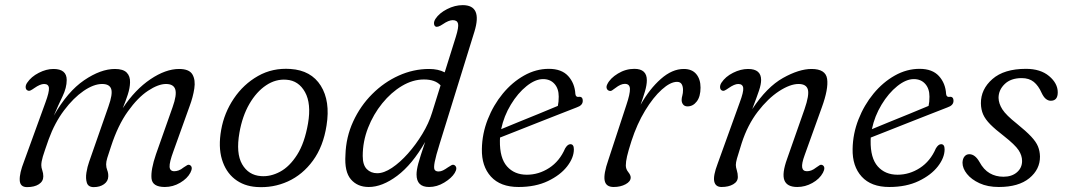

<svg xmlns="http://www.w3.org/2000/svg" viewBox="-20 -738 4259 767"><path d="M336 -91.5 413 -312Q431 -362.5 424.2 -382.5Q417.5 -402.5 388 -402.5Q354.5 -402.5 314 -374.8Q273.5 -347 236 -297.2Q198.5 -247.5 174.5 -181.5Q157.5 -133.5 151.2 -112.8Q145 -92 145 -78Q145 -68.5 149 -57.2Q153 -46 153 -33.5Q153 -13.5 135.2 -2Q117.5 9.5 88 9.5Q60 9.5 58.8 -18.2Q57.5 -46 76 -93L161.5 -328.5Q177 -370.5 175.5 -386.5Q174 -402.5 156 -402.5Q140.5 -402.5 117 -386Q109.5 -380.5 102.5 -377Q95.5 -373.5 89.5 -377Q83 -380.5 82.5 -389.2Q82 -398 88.5 -407.5Q104.5 -431.5 134.8 -447Q165 -462.5 193.5 -462.5Q246.5 -462.5 246.5 -418.5Q246.5 -387.5 229.8 -353Q213 -318.5 195 -276Q250 -372.5 316.2 -417.5Q382.5 -462.5 439 -462.5Q472 -462.5 486.2 -448Q500.5 -433.5 499.5 -408.5Q499 -386.5 490.5 -360.2Q482 -334 470.5 -306Q520 -380.5 581 -421.5Q642 -462.5 695.5 -462.5Q736 -462.5 748.8 -440.5Q761.5 -418.5 756.2 -384.2Q751 -350 737.5 -314L672.5 -133Q656.5 -89.5 657.5 -71.8Q658.5 -54 676.5 -54Q684 -54 693.5 -57.2Q703 -60.5 714 -69.5Q722 -75 727.8 -78.2Q733.5 -81.5 739.5 -78Q752 -70 740.5 -48Q728.5 -25 699.8 -8Q671 9 638.5 9Q588.5 9 585.2 -25.5Q582 -60 603 -121.5L669.5 -310Q687 -359 680.2 -380.8Q673.5 -402.5 643 -402.5Q612.5 -402.5 571.5 -375.5Q530.5 -348.5 490.8 -293Q451 -237.5 423.5 -153Q413 -122 408.5 -107Q404 -92 404 -81.5Q404 -69 408.5 -57.8Q413 -46.5 412.5 -33Q412 -14 395.5 -2.2Q379 9.5 354.5 9.5Q332.5 9.5 327 -7.8Q321.5 -25 325.2 -48.5Q329 -72 336 -91.5Z M1140.5 -462.5Q1223 -457 1261.5 -395.5Q1300 -334 1284.5 -237Q1271.5 -153 1230.2 -96.5Q1189 -40 1130 -13.2Q1071 13.5 1005 9Q953.5 5.5 917.5 -23Q881.5 -51.5 866.5 -101.5Q851.5 -151.5 863.5 -219Q875.5 -287 914 -344.2Q952.5 -401.5 1010.8 -434.5Q1069 -467.5 1140.5 -462.5ZM1022.5 -34.5Q1060.5 -31.5 1098.8 -52Q1137 -72.5 1167 -119.8Q1197 -167 1210.5 -245Q1224 -324 1198.5 -370Q1173 -416 1124.5 -419.5Q1081.5 -423 1043 -397.2Q1004.5 -371.5 976.2 -322.8Q948 -274 936.5 -208Q922 -126 947.2 -82Q972.5 -38 1022.5 -34.5Z M1875.5 -612.5 1736.5 -164Q1721 -114.5 1716.5 -90.8Q1712 -67 1716.2 -60Q1720.5 -53 1732 -53Q1741 -53 1750 -57.5Q1759 -62 1769.5 -69.5Q1777.5 -75 1783.8 -78.2Q1790 -81.5 1796 -78Q1809.5 -68.5 1796.5 -47Q1784 -26.5 1754.8 -8.8Q1725.5 9 1694 9Q1644 9 1644 -41Q1644 -58.5 1651 -84.8Q1658 -111 1678.5 -171Q1626.5 -80.5 1566.8 -35.8Q1507 9 1453 9Q1408 9 1381.8 -21.5Q1355.5 -52 1360 -119Q1362 -190 1390.8 -252.5Q1419.5 -315 1466.8 -362.2Q1514 -409.5 1572.8 -436Q1631.5 -462.5 1694.5 -462.5Q1730.5 -462.5 1756.5 -449L1801 -591Q1813 -629.5 1809.8 -643.5Q1806.5 -657.5 1788.5 -657.5Q1772.5 -657.5 1748.5 -641Q1728.5 -627.5 1720 -632Q1714.5 -635 1713.8 -643.5Q1713 -652 1719.5 -662.5Q1734.5 -685.5 1765.8 -701.5Q1797 -717.5 1828.5 -717.5Q1907.5 -717.5 1875.5 -612.5ZM1429 -115Q1429 -79 1445.2 -62.5Q1461.5 -46 1487 -46Q1513.5 -46 1545.8 -67.5Q1578 -89 1609.8 -124.8Q1641.5 -160.5 1667.2 -203Q1693 -245.5 1706 -288L1740 -397Q1718.5 -420.5 1673.5 -420.5Q1629 -420.5 1585.8 -394.8Q1542.5 -369 1507 -325.2Q1471.5 -281.5 1450.2 -227Q1429 -172.5 1429 -115Z M2272.5 -141.5Q2272.5 -108 2245.5 -73.2Q2218.5 -38.5 2169 -14.8Q2119.5 9 2051.5 9Q1979 9 1941.2 -32.5Q1903.5 -74 1905 -143Q1906 -204 1928.5 -261.2Q1951 -318.5 1988.5 -364Q2026 -409.5 2073.5 -436.2Q2121 -463 2172.5 -463Q2223.5 -463 2249.8 -434.2Q2276 -405.5 2278.5 -362.5Q2280 -349.5 2291.5 -351Q2308 -353.5 2308 -335Q2308 -317 2284 -309Q2251 -296 2208.5 -279.5Q2166 -263 2122 -245.5Q2078 -228 2039.8 -213Q2001.5 -198 1977.5 -188.5Q1977 -182.5 1977 -176Q1976 -106.5 2005.5 -73.2Q2035 -40 2084.5 -40Q2132 -40 2173.8 -67Q2215.5 -94 2237.5 -145Q2247.5 -162 2258.5 -162Q2272.5 -162 2272.5 -141.5ZM2149.5 -422Q2118.5 -422 2083.5 -394Q2048.5 -366 2020.8 -320.2Q1993 -274.5 1982 -222Q2009.5 -233.5 2049.5 -249.8Q2089.5 -266 2131.8 -283.2Q2174 -300.5 2208.5 -315Q2212 -330 2212 -352Q2212 -384 2195 -403Q2178 -422 2149.5 -422Z M2413.5 -375.5Q2407 -377 2404 -384.2Q2401 -391.5 2406 -401.5Q2417.5 -425.5 2448.5 -444.2Q2479.5 -463 2514 -463Q2564 -463 2564 -417.5Q2564 -398.5 2556.5 -373Q2549 -347.5 2539 -319.5Q2574.5 -382.5 2619.8 -422.5Q2665 -462.5 2711.5 -462.5Q2744.5 -462.5 2761.5 -442Q2778.5 -421.5 2778.5 -388Q2778.5 -352.5 2763.5 -332.8Q2748.5 -313 2726.5 -313Q2715 -313 2709 -320.5Q2703 -328 2703 -338.5Q2703 -347 2705.8 -356.5Q2708.5 -366 2708.5 -378.5Q2708.5 -393 2703 -402Q2697.5 -411 2684.5 -411Q2658 -411 2623.8 -380.2Q2589.5 -349.5 2557 -296Q2524.5 -242.5 2502.5 -174.5Q2490 -135.5 2485 -113.8Q2480 -92 2480 -77Q2480 -62.5 2489.8 -50.5Q2499.5 -38.5 2499.5 -29Q2499.5 -13 2479.2 -2Q2459 9 2431.5 9Q2400.5 9 2395.5 -16.8Q2390.5 -42.5 2410 -98.5L2482.5 -319.5Q2497 -362.5 2496.5 -382.8Q2496 -403 2476 -403Q2459.5 -403 2438.5 -386.5Q2431.5 -381 2425.2 -377Q2419 -373 2413.5 -375.5Z M2863 -377Q2857 -380.5 2856.5 -389.2Q2856 -398 2862 -407.5Q2878 -432 2908.5 -447.2Q2939 -462.5 2968.5 -462.5Q3020.5 -462.5 3020.5 -418.5Q3020.5 -401 3012 -375.8Q3003.5 -350.5 2985 -302Q3043.5 -390.5 3107.8 -426.5Q3172 -462.5 3222 -462.5Q3278.5 -462.5 3284.2 -422.8Q3290 -383 3263 -309L3194.5 -118.5Q3182 -84.5 3184.5 -69.2Q3187 -54 3203.5 -54Q3212 -54 3221 -57.2Q3230 -60.5 3241.5 -69.5Q3249 -75 3254.5 -78.2Q3260 -81.5 3266.5 -78Q3279 -70 3267.5 -48Q3254 -23 3225.2 -7Q3196.5 9 3165 9Q3124 9 3113.5 -17.8Q3103 -44.5 3124.5 -104L3194 -302Q3213.5 -358.5 3207.2 -380.5Q3201 -402.5 3170 -402.5Q3136.5 -402.5 3092.2 -373.8Q3048 -345 3007.2 -292Q2966.5 -239 2943 -166.5Q2928.5 -121 2924 -104.8Q2919.5 -88.5 2919.5 -79Q2919.5 -70 2923.5 -57.5Q2927.5 -45 2927.5 -31Q2927.5 -12.5 2909 -1.8Q2890.5 9 2862.5 9Q2838 9 2833.2 -13.5Q2828.5 -36 2847 -84.5L2935 -328.5Q2951 -371 2949 -386.8Q2947 -402.5 2929 -402.5Q2914 -402.5 2890.5 -386Q2882 -380 2875.5 -376.8Q2869 -373.5 2863 -377Z M3753.5 -141.5Q3753.5 -108 3726.5 -73.2Q3699.5 -38.5 3650 -14.8Q3600.5 9 3532.5 9Q3460 9 3422.2 -32.5Q3384.5 -74 3386 -143Q3387 -204 3409.5 -261.2Q3432 -318.5 3469.5 -364Q3507 -409.5 3554.5 -436.2Q3602 -463 3653.5 -463Q3704.5 -463 3730.8 -434.2Q3757 -405.5 3759.5 -362.5Q3761 -349.5 3772.5 -351Q3789 -353.5 3789 -335Q3789 -317 3765 -309Q3732 -296 3689.5 -279.5Q3647 -263 3603 -245.5Q3559 -228 3520.8 -213Q3482.5 -198 3458.5 -188.5Q3458 -182.5 3458 -176Q3457 -106.5 3486.5 -73.2Q3516 -40 3565.5 -40Q3613 -40 3654.8 -67Q3696.5 -94 3718.5 -145Q3728.5 -162 3739.5 -162Q3753.5 -162 3753.5 -141.5ZM3630.5 -422Q3599.5 -422 3564.5 -394Q3529.5 -366 3501.8 -320.2Q3474 -274.5 3463 -222Q3490.5 -233.5 3530.5 -249.8Q3570.5 -266 3612.8 -283.2Q3655 -300.5 3689.5 -315Q3693 -330 3693 -352Q3693 -384 3676 -403Q3659 -422 3630.5 -422Z M3988.5 -32Q4022 -32 4042.5 -49.8Q4063 -67.5 4063 -95Q4063 -117 4049 -138.2Q4035 -159.5 3990.5 -194.5Q3956 -221 3936 -241.2Q3916 -261.5 3907.5 -280.8Q3899 -300 3898.5 -325Q3898 -381.5 3944.5 -422.2Q3991 -463 4078.5 -463Q4136.5 -463 4171 -434Q4205.5 -405 4205.5 -369Q4205.5 -335.5 4177.5 -335.5Q4167.5 -335.5 4158.2 -342.8Q4149 -350 4141 -367Q4128.5 -395.5 4109.8 -410.8Q4091 -426 4061.5 -426Q4018 -426 3993.5 -402.2Q3969 -378.5 3969 -347Q3969.5 -324.5 3984.2 -301.2Q3999 -278 4042 -244Q4079 -214 4099 -192.8Q4119 -171.5 4126.5 -153Q4134 -134.5 4134.5 -113Q4135 -61.5 4092 -26.2Q4049 9 3970 9Q3925.5 9 3893 -6Q3860.5 -21 3842.8 -43.2Q3825 -65.5 3825 -88Q3825.5 -104 3833 -113Q3840.5 -122 3852 -122Q3875 -122 3892.5 -91.5Q3909.5 -60 3933.8 -46Q3958 -32 3988.5 -32Z"/></svg>

Font: Fraunces 9pt S100 Light
Style: Italic
Weight: 300
Italic angle: -16°
Version: Version 1.000; ttfautohint (v1.8.3)